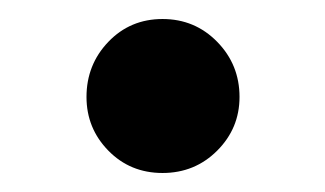

<svg xmlns="http://www.w3.org/2000/svg" viewBox="-20 -168 342 202"><path d="M151 14Q117 14 94 -9.5Q71 -33 71 -66Q71 -100 94 -124Q117 -148 151 -148Q185 -148 208.5 -124Q232 -100 232 -66Q232 -33 208.5 -9.5Q185 14 151 14Z"/></svg>

Font: Source Serif 4 18pt SemiBold
Style: Regular
Weight: 600
Designer: Frank Grießhammer
Foundry: Adobe Systems Incorporated
Version: Version 4.004;hotconv 1.0.116;makeotfexe 2.5.65601